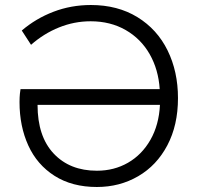

<svg xmlns="http://www.w3.org/2000/svg" viewBox="-20 -735 789 767"><path d="M691 -343Q691 -235 648.5 -154.5Q606 -74 532 -31Q458 12 367 12Q268 12 198 -32.5Q128 -77 93 -154Q58 -231 58 -327Q58 -346 59.5 -360.5Q61 -375 62 -379H618Q613 -457 578 -518.5Q543 -580 482 -615Q421 -650 342 -650Q277 -650 216 -625.5Q155 -601 104 -556L67 -613Q123 -661 193.5 -688Q264 -715 343 -715Q450 -715 529 -666.5Q608 -618 649.5 -533.5Q691 -449 691 -343ZM619 -316H130Q130 -190 194.5 -121.5Q259 -53 367 -53Q436 -53 491.5 -85Q547 -117 581 -176.5Q615 -236 619 -316Z"/></svg>

Font: Museo Sans Light
Style: Regular
Weight: 300
Designer: Jos Buivenga
Foundry: Jos Buivenga & Rosetta Type Foundry (extension, remastering)
Version: Version 3.600;PS 1.000;hotconv 1.0.88;makeotf.lib2.5.647800;